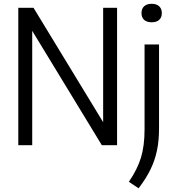

<svg xmlns="http://www.w3.org/2000/svg" viewBox="-20 -782 946 1034"><path d="M535.5 -740H610.5V0H528.5L153.5 -616V0H78.5V-740H160.5L535.5 -124ZM674 197Q720 130 739.2 66.5Q758.5 3 758.5 -84.5V-542.5H836.5V-90Q836.5 -24 825.2 29.2Q814 82.5 790.2 131Q766.5 179.5 726.5 232ZM742 -711.5Q742 -735 756.2 -748.2Q770.5 -761.5 797 -761.5Q823 -761.5 837.2 -748.2Q851.5 -735 851.5 -711.5Q851.5 -688 837.2 -675Q823 -662 797 -662Q770.5 -662 756.2 -675Q742 -688 742 -711.5Z"/></svg>

Font: Encode Sans Semi Condensed
Style: Regular
Weight: 400
Width: 4
Designer: Multiple Designers
Foundry: Impallari Type
Version: Version 2.000